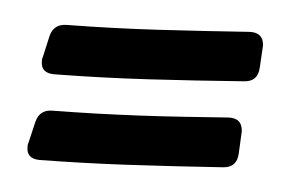

<svg xmlns="http://www.w3.org/2000/svg" viewBox="-32 -398 518 343"><g transform="rotate(5 227.0 -226.5)"><path d="M62 -251Q38.1 -251 38.1 -272Q38.1 -273.4 38.1 -275.4Q38.1 -277.3 39.1 -279.8L47.9 -318.8Q53.7 -340.8 77.1 -340.8Q159.2 -341.8 240.2 -346.4Q321.3 -351.1 402.8 -356.9H408.2Q427.7 -355.5 429.2 -335L426.8 -293.9Q425.3 -269.5 400.9 -268.1Q315.9 -261.7 231.4 -256.8Q147 -252 62 -251ZM49.8 -96.2Q25.9 -96.2 25.9 -117.2Q25.9 -118.7 25.9 -120.6Q25.9 -122.6 26.9 -125L36.1 -164.1Q42 -186 64.9 -186Q106 -186.5 144.8 -187.7Q183.6 -189 222.2 -190.9Q260.7 -192.9 299.6 -195.6Q338.4 -198.2 378.9 -201.2H383.8Q394.5 -200.2 399.2 -194.8Q403.8 -189.5 404.8 -179.2L402.8 -138.2Q401.4 -113.3 377 -111.8Q334.5 -108.9 291.3 -106.2Q248 -103.5 206.1 -101.3Q164.1 -99.1 124.5 -97.9Q85 -96.7 49.8 -96.2Z"/></g></svg>

Font: Gochi Hand
Style: Regular
Weight: 400
Designer: Juan Pablo del Peral
Foundry: Juan Pablo del Peral
Version: Version 1.001